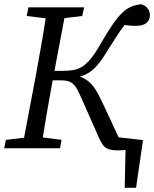

<svg xmlns="http://www.w3.org/2000/svg" viewBox="-23 -705 733 913"><path d="M522 0V-54L657 -39L624 188H570L575 -40L622 0ZM446 -53 367 -232Q354 -262 343 -282Q332 -302 315.5 -312.5Q299 -323 266 -323H182L191 -368H274Q301 -368 323.5 -371.5Q346 -375 365.5 -386.5Q385 -398 406 -422.5Q427 -447 451 -489Q485 -548 510.5 -585.5Q536 -623 557.5 -643.5Q579 -664 600.5 -673Q622 -682 647 -685Q668 -680 679 -665Q690 -650 690 -633Q690 -610 673.5 -596Q657 -582 622 -582Q597 -582 571.5 -586Q546 -590 531 -595L609 -633Q585 -606 567 -583Q549 -560 531 -531.5Q513 -503 486 -461Q462 -421 441 -396.5Q420 -372 398 -358.5Q376 -345 350 -339Q324 -333 291 -330L281 -354Q326 -352 355 -341.5Q384 -331 403 -313.5Q422 -296 436.5 -270.5Q451 -245 466 -213L550 -33L522 -52L634 -40L626 0Q612 4 586 7Q560 10 539 10Q508 10 491.5 3.5Q475 -3 465.5 -17Q456 -31 446 -53ZM-3 0 5 -40 133 -55H151L270 -40L262 0ZM82 0 150 -360Q164 -437 177.5 -515Q191 -593 203 -670H293L225 -310Q211 -233 197.5 -155Q184 -77 172 0ZM104 -629 112 -670H377L368 -629L244 -614H225Z"/></svg>

Font: Source Serif 4
Style: Italic
Weight: 400
Italic angle: -12°
Designer: Frank Grießhammer
Foundry: Adobe Systems Incorporated
Version: Version 4.004;hotconv 1.0.116;makeotfexe 2.5.65601